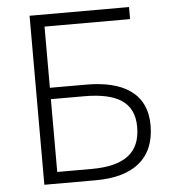

<svg xmlns="http://www.w3.org/2000/svg" viewBox="-52 -777 736 825"><g transform="rotate(-5 316.0 -364.5)"><path d="M106 0H328C491 0 583 -72 583 -215C583 -355 479 -413 323 -413H166V-677H535V-729H106ZM166 -50V-364H309C451 -364 525 -320 525 -213C525 -100 454 -50 314 -50Z"/></g></svg>

Font: GenYoGothic2 TW L
Style: Regular
Weight: 300
Version: Version 2.100;PS 2.1;hotconv 16.6.51;makeotf.lib2.5.65220 DE